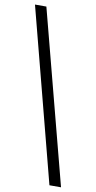

<svg xmlns="http://www.w3.org/2000/svg" viewBox="-97 -801 483 964"><g transform="rotate(10 144.0 -319.5)"><path d="M288.1 121.1H229L0 -759.8H58.1Z"/></g></svg>

Font: Sitara
Style: Regular
Weight: 400
Designer: Neelakash Kshetrimayum
Foundry: Neelakash Kshetrimayum
Version: Version 1.000;PS Version 1.000;PS 1.0;hotconv 1.;hotconv 1.0